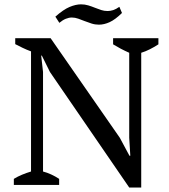

<svg xmlns="http://www.w3.org/2000/svg" viewBox="-20 -835 762 867"><path d="M490.7 -662.6H695.3V-634.8Q675.8 -622.1 656.2 -612.3Q636.7 -602.5 617.7 -596.7V11.7H563.5L205.6 -509.8L168.9 -584H166L174.3 -509.8V-60.5Q192.9 -55.7 211.4 -47.1Q230 -38.6 247.1 -27.3V0H42.5V-27.3Q60.1 -38.1 79.6 -46.1Q99.1 -54.2 120.1 -60.5V-603Q101.1 -609.9 82.8 -618.7Q64.5 -627.4 48.8 -635.7V-662.6H208.5L521 -212.9L564.5 -131.8H568.4L563.5 -212.9V-596.7Q543.5 -605.5 525.1 -615.2Q506.8 -625 490.7 -634.8ZM530.8 -776.4Q500.5 -746.6 475.3 -735.1Q450.2 -723.6 426.8 -723.6Q409.2 -723.6 393.3 -728.8Q377.4 -733.9 362.5 -739.7Q347.7 -745.6 333.3 -750.7Q318.8 -755.9 304.2 -755.9Q291.5 -755.9 277.3 -750.2Q263.2 -744.6 248 -731.9L230 -759.8Q265.6 -791.5 293.9 -803.5Q322.3 -815.4 345.7 -815.4Q362.8 -815.4 378.2 -810.8Q393.6 -806.2 408 -800.3Q422.4 -794.4 436.5 -789.8Q450.7 -785.2 465.8 -785.2Q478 -785.2 491 -789.3Q503.9 -793.5 519 -804.2Z"/></svg>

Font: PT Astra Serif
Style: Regular
Weight: 400
Designer: A.Korolkova, I. Chaeva
Foundry: ParaType Ltd
Version: Version 1.002